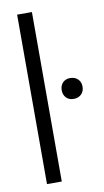

<svg xmlns="http://www.w3.org/2000/svg" viewBox="-82 -739 422 780"><g transform="rotate(-10 129.0 -349.5)"><path d="M47 -699H108V0H47ZM172 -365Q172 -384 183.5 -396Q195 -408 214 -408Q234 -408 246 -396Q258 -384 258 -365Q258 -346 246 -334Q234 -322 214 -322Q195 -322 183.5 -334Q172 -346 172 -365Z"/></g></svg>

Font: Moniqa Paragraph
Style: Regular
Weight: 400
Designer: Rajesh Rajput
Foundry: Rajesh Rajput
Version: Version 1.000